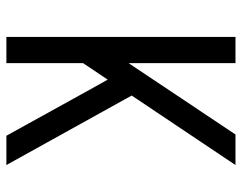

<svg xmlns="http://www.w3.org/2000/svg" viewBox="-100 -676 775 616"><g transform="rotate(90 288.0 -367.5)"><path d="M98 0H182V-246L235 -325L268 -266L415 0H509L286 -402L509 -735H411L182 -392V-735H98Z"/></g></svg>

Font: Iosevka SS01 Extended
Style: Regular
Weight: 400
Width: 7
Monospace: yes
Designer: Belleve Invis
Foundry: Belleve Invis
Version: Version 3.4.7; ttfautohint (v1.8.3)